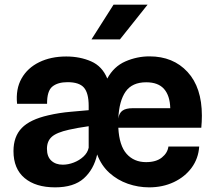

<svg xmlns="http://www.w3.org/2000/svg" viewBox="-20 -799 916 826"><path d="M217 7Q133.5 7 85.8 -33Q38 -73 38 -149Q38 -211.5 73.5 -248.2Q109 -285 188 -303Q235 -314 284.8 -318.2Q334.5 -322.5 361.5 -325V-343.5Q361.5 -398.5 341.2 -422Q321 -445.5 270.5 -445.5Q228.5 -445.5 205.2 -426.5Q182 -407.5 182.5 -352.5H53.5Q47 -416 72.8 -461.5Q98.5 -507 148.8 -531.5Q199 -556 265 -556Q324 -556 372 -535Q420 -514 441.5 -461Q469.5 -513 519.5 -534.8Q569.5 -556.5 623 -556.5Q725 -556.5 786.8 -489.5Q848.5 -422.5 848.5 -301.5Q848.5 -288 847.8 -275Q847 -262 846 -249.5H489Q493 -172.5 524.8 -137Q556.5 -101.5 608.5 -101.5Q651.5 -101.5 676.2 -121.2Q701 -141 704.5 -168.5H837Q833.5 -117 804.5 -77.5Q775.5 -38 727.8 -15.5Q680 7 621.5 7Q574.5 7 530 -8.5Q485.5 -24 450.8 -55.2Q416 -86.5 398 -134.5Q383.5 -70 340.5 -31.5Q297.5 7 217 7ZM489 -289Q492.5 -313 507.2 -323.2Q522 -333.5 550.5 -333.5H712.5Q711 -387.5 685.8 -416.2Q660.5 -445 609 -445Q548.5 -445 520.5 -405Q492.5 -365 489 -289ZM250 -90.5Q273.5 -90.5 297.5 -99.8Q321.5 -109 339.2 -125.5Q357 -142 361.5 -163.5V-256Q339 -253 316 -248.8Q293 -244.5 277 -241Q223 -229 202.5 -210.2Q182 -191.5 182 -159Q182 -125 200.8 -107.8Q219.5 -90.5 250 -90.5ZM373.5 -629.5 468.5 -779H615L496 -629.5Z"/></svg>

Font: Spline Sans SemiBold
Style: Regular
Weight: 600
Designer: Eben Sorkin, Mirko Velimirovic
Foundry: Sorkin Type
Version: Version 1.000; ttfautohint (v1.8.3)